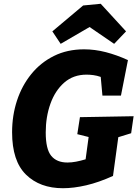

<svg xmlns="http://www.w3.org/2000/svg" viewBox="-20 -982 730 1016"><path d="M313 14Q191 14 117.5 -58Q44 -130 44 -282Q44 -371 70 -450Q96 -529 145.5 -590Q195 -651 265.5 -686Q336 -721 425 -721Q482 -721 540 -706Q598 -691 657 -664L620 -476H522L513 -575Q493 -582 474 -584.5Q455 -587 438 -587Q368 -587 320 -545Q272 -503 247 -433.5Q222 -364 222 -281Q222 -193 251 -157.5Q280 -122 337 -122Q359 -122 382.5 -126.5Q406 -131 433 -139L449 -257L389 -272L403 -362L687 -367L674 -277L606 -256L578 -51Q503 -17 436.5 -1.5Q370 14 313 14ZM301 -750 257 -816 420 -953 513 -962 647 -816 584 -750 454 -839Z"/></svg>

Font: Bitter ExtraBold
Style: Italic
Weight: 800
Italic angle: -9°
Designer: Sol Matas, and Bitter project Authors
Foundry: Sol Matas
Version: Version 2.001